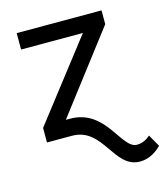

<svg xmlns="http://www.w3.org/2000/svg" viewBox="-112 -632 801 923"><g transform="rotate(-15 289.0 -170.0)"><path d="M198.5 -81.7H177.9L479.8 -476.9V-545.5H57.5V-463.8H365.1L62.1 -72.4V0H186.4C341.3 0 341.3 204.5 471.6 204.5C519.9 204.5 556.1 177.2 578.5 154.8L544.4 94.8C527.3 110.1 505.3 122.5 478 122.5C400.2 122.5 377.1 -81.7 198.5 -81.7Z"/></g></svg>

Font: Margiela Sans Text
Style: Regular
Weight: 400
Designer: Stefan Endress, Andreas Faust
Version: Version 1.100;FEAKit 1.0